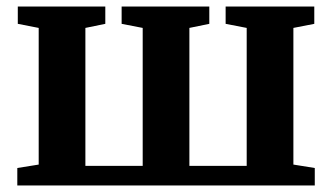

<svg xmlns="http://www.w3.org/2000/svg" viewBox="-20 -568 1017 588"><path d="M33 0V-53.5L98.5 -64V-482.5L34.5 -495V-548H302.5V-495L241.5 -482.5V-60H417V-482.5L352.5 -495V-548H621V-495L560 -482.5V-60H735.5V-482.5L671 -495V-548H942.5V-495L878.5 -482.5V-64L944 -53.5V0Z"/></svg>

Font: Merriweather 36pt
Style: Bold
Weight: 700
Designer: Eben Sorkin
Foundry: Eben Sorkin
Version: Version 2.100